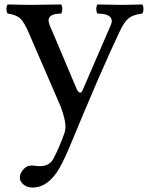

<svg xmlns="http://www.w3.org/2000/svg" viewBox="-20 -569 700 862"><path d="M248 184Q197 273 126 273Q102 273 85.5 259.5Q69 246 69 227Q69 211 84 192.5Q99 174 124 174Q129 174 139.5 175.5Q150 177 159 177Q204 177 221 141Q245 96 270 27Q274 13 274 0Q274 -32 253 -89L112 -415Q89 -470 70.5 -486.5Q52 -503 15 -508Q9 -513 9 -529Q9 -544 15 -549Q25 -549 58 -548Q91 -547 114 -547Q136 -547 183.5 -548Q231 -549 255 -549Q260 -539 260 -529Q260 -518 255 -508Q198 -508 198 -477Q198 -464 215 -428L324 -170Q332 -153 340 -153Q347 -153 353 -169L476 -453Q482 -466 482 -474Q482 -508 417 -508Q412 -518 412 -529Q412 -539 417 -549Q436 -549 474 -548Q512 -547 531 -547Q550 -547 578.5 -548Q607 -549 618 -549Q624 -544 624 -529Q624 -513 618 -508Q577 -503 557 -486.5Q537 -470 518 -429Q436 -257 298 77Q274 136 248 184Z"/></svg>

Font: Indiction Unicode
Style: Normal
Weight: 500
Version: Version 1.1